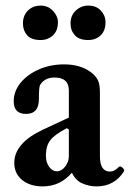

<svg xmlns="http://www.w3.org/2000/svg" viewBox="-20 -655 464 686"><path d="M133 11Q87 11 59 -12Q31 -35 31 -73Q31 -144 134 -192L226 -235V-332Q226 -378 175 -378Q139 -378 123 -351Q119 -344 119 -301Q119 -248 73 -248Q29 -248 29 -293Q29 -329 53.5 -359Q78 -389 119 -407Q160 -425 209 -425Q265 -425 302 -399Q320 -386 328.5 -371Q337 -356 337 -326V-97Q337 -42 373 -42Q389 -42 405 -59Q410 -63 418 -55.5Q426 -48 423 -43Q389 11 325 11Q299 11 274.5 0.5Q250 -10 237 -38Q195 11 133 11ZM183 -43Q200 -43 213 -60Q226 -77 226 -97V-192L219 -197Q176 -175 160 -154.5Q144 -134 144 -99Q144 -75 155.5 -59Q167 -43 183 -43ZM125 -512Q92 -512 77 -529Q62 -546 62 -571Q62 -600 80 -617.5Q98 -635 125 -635Q152 -635 169.5 -616Q187 -597 187 -576Q187 -545 169 -528.5Q151 -512 125 -512ZM295 -512Q263 -512 247.5 -529Q232 -546 232 -571Q232 -600 251 -617.5Q270 -635 295 -635Q324 -635 340.5 -617Q357 -599 357 -576Q357 -545 339.5 -528.5Q322 -512 295 -512Z"/></svg>

Font: Junicode
Style: Bold
Weight: 700
Designer: Peter S. Baker
Version: Version 2.100; ttfautohint (v1.8.4)